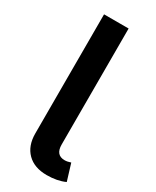

<svg xmlns="http://www.w3.org/2000/svg" viewBox="-193 -793 692 853"><g transform="rotate(30 152.5 -366.0)"><path d="M208 7Q144 7 108 -29Q72 -65 72 -128V-739H198V-144Q198 -90 244 -90Q258 -90 275 -96L301 -11Q262 7 208 7Z"/></g></svg>

Font: Cantarell
Style: Bold
Weight: 700
Designer: Dave Crossland, Nikolaus Waxweiler, Florian Fecher, Jacques Le Bailly, Eben Sorkin, Alexei Vanyashin, Alexios Zavras, Em
Version: Version 0.303